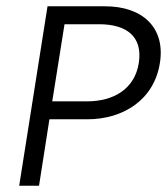

<svg xmlns="http://www.w3.org/2000/svg" viewBox="-20 -595 531 610"><path d="M41 -5H104L137 -216H257C373 -216 470 -279 488 -395C506 -507 433 -575 314 -575H131ZM146 -273 185 -518H295C382 -518 434 -479 421 -395C408 -312 341 -273 256 -273Z"/></svg>

Font: Charger Sport
Style: LitObl
Weight: 300
Designer: Jasper
Foundry: Cannot Into Space Fonts
Version: Version 1.1